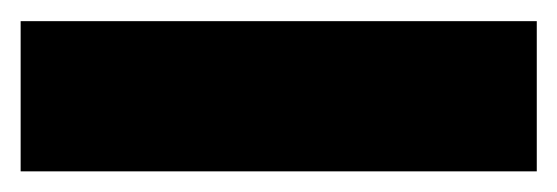

<svg xmlns="http://www.w3.org/2000/svg" viewBox="-20 22 540 186"><path d="M500 42.5V188H0V42.5Z"/></svg>

Font: Hepta Slab ExtraLight ExtraBold
Style: Regular
Weight: 800
Version: Version 1.102